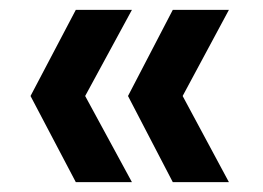

<svg xmlns="http://www.w3.org/2000/svg" viewBox="-20 -490 535 390"><path d="M331 -120 240 -295 331 -470H445L351 -295L445 -120ZM134 -120 42 -295 134 -470H248L153 -295L248 -120Z"/></svg>

Font: DM Sans 17pt SemiBold
Style: Regular
Weight: 600
Version: Version 4.004;gftools[0.9.30]